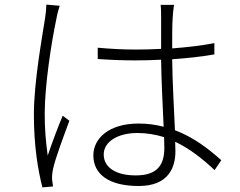

<svg xmlns="http://www.w3.org/2000/svg" viewBox="-20 -784 1040 833"><path d="M239 -759 181 -764C181 -748 179 -729 176 -708C163 -622 127 -430 127 -286C127 -151 145 -44 164 29L210 25C209 17 207 4 206 -5C205 -18 207 -36 210 -50C219 -95 258 -198 281 -260L252 -282C233 -237 204 -160 187 -109C178 -175 174 -226 174 -292C174 -411 202 -596 225 -704C228 -722 234 -744 239 -759ZM692 -189 693 -143C693 -72 666 -23 569 -23C485 -23 430 -56 430 -114C430 -169 491 -207 576 -207C618 -207 656 -200 692 -189ZM735 -763H677C679 -746 679 -723 679 -704V-572C643 -570 606 -569 570 -569C512 -569 460 -572 404 -577V-528C462 -524 511 -522 568 -522C605 -522 642 -523 679 -525C680 -437 686 -321 690 -234C656 -243 620 -248 581 -248C452 -248 385 -183 385 -110C385 -29 451 23 582 23C712 23 741 -59 741 -127L740 -169C801 -140 857 -97 911 -46L940 -89C884 -139 819 -189 739 -219C735 -314 728 -429 727 -527C790 -531 852 -538 910 -548V-597C855 -586 792 -579 727 -574C727 -621 727 -674 729 -705C730 -724 732 -742 735 -763Z"/></svg>

Font: Noto Sans SC Light
Style: Regular
Weight: 300
Designer: Ryoko NISHIZUKA 西塚涼子 (kana, bopomofo & ideographs); Paul D. Hunt (Latin, Greek & Cyrillic); Sandoll Communications 산돌커뮤니
Foundry: Adobe
Version: Version 2.004;hotconv 1.0.118;makeotfexe 2.5.65603